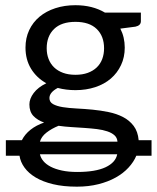

<svg xmlns="http://www.w3.org/2000/svg" viewBox="-20 -535 602 738"><path d="M133.5 58Q136.5 72 146.8 84.2Q157 96.5 174.8 105.8Q192.5 115 218 120.5Q243.5 126 277 126Q347 126 385.8 107.8Q424.5 89.5 430.5 58ZM431.5 9.5Q430.5 -5.5 420 -15Q409.5 -24.5 392.2 -30.2Q375 -36 352.8 -38.8Q330.5 -41.5 305.8 -43.2Q281 -45 255 -46.5Q229 -48 205 -51.5Q178 -40.5 158.5 -25.2Q139 -10 133.5 9.5ZM270 -451Q216 -451 187.8 -423.5Q159.5 -396 159.5 -349.5Q159.5 -327 166.8 -308.2Q174 -289.5 188 -276Q202 -262.5 222.5 -255Q243 -247.5 270 -247.5Q297 -247.5 317.5 -255Q338 -262.5 352 -276Q366 -289.5 373 -308.2Q380 -327 380 -349.5Q380 -396 351.8 -423.5Q323.5 -451 270 -451ZM562.5 63.5H504Q494 87.5 474 109.2Q454 131 425 147.2Q396 163.5 358.2 173Q320.5 182.5 275.5 182.5Q223.5 182.5 184 173Q144.5 163.5 117.2 147.2Q90 131 74.2 109.2Q58.5 87.5 55 63.5H2.5V4H64Q75.5 -19 97.2 -36.2Q119 -53.5 149.5 -64Q124 -73 108.5 -89.2Q93 -105.5 93 -133.5Q93 -155.5 109.5 -177.5Q126 -199.5 158 -215Q120.5 -236 99.2 -271Q78 -306 78 -352Q78 -389 92.2 -419.2Q106.5 -449.5 132 -470.8Q157.5 -492 192.8 -503.5Q228 -515 270 -515Q303 -515 331.5 -507.8Q360 -500.5 383.5 -486.5H521.5V-453.5Q521.5 -437 500.5 -432.5L442.5 -425Q459.5 -392 459.5 -352Q459.5 -315 445.2 -284.8Q431 -254.5 406 -233Q381 -211.5 346 -200Q311 -188.5 270 -188.5Q234.5 -188.5 202 -197Q170 -180 170 -158Q170 -142.5 184 -134.8Q198 -127 221.2 -123.2Q244.5 -119.5 274.5 -118Q304.5 -116.5 335.8 -113.5Q367 -110.5 397.5 -104.2Q428 -98 452.8 -85.2Q477.5 -72.5 493.8 -51Q510 -29.5 513 4H562.5Z"/></svg>

Font: Lato
Style: Regular
Weight: 400
Designer: Lukasz Dziedzic with Adam Twardoch and Botio Nikoltchev
Foundry: tyPoland Lukasz Dziedzic
Version: Version 2.015; 2015-08-06; http://www.latofonts.com/